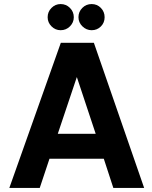

<svg xmlns="http://www.w3.org/2000/svg" viewBox="-20 -927 749 947"><path d="M492 -144H224L176 0H26L280 -716H443L691 0H539ZM452 -267 359 -547 265 -267ZM279 -907Q306 -907 325 -888Q344 -869 344 -842Q344 -816 325 -797Q306 -778 279 -778Q253 -778 234 -797Q215 -816 215 -842Q215 -869 234 -888Q253 -907 279 -907ZM432 -907Q459 -907 477.5 -888Q496 -869 496 -842Q496 -815 477.5 -796.5Q459 -778 432 -778Q406 -778 386.5 -797Q367 -816 367 -842Q367 -869 386 -888Q405 -907 432 -907Z"/></svg>

Font: Almarai Bold
Style: Regular
Weight: 700
Designer: Boutros International 2019
Foundry: Created by Boutros International 2019
Version: Version 1.10